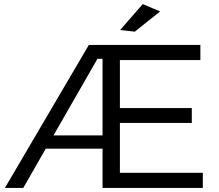

<svg xmlns="http://www.w3.org/2000/svg" viewBox="-20 -920 1070 940"><path d="M764 -864 679 -900 568 -773 640 -765ZM567 -74V-318H919V-391H567V-626H961V-700H415L4 0H94L204 -192H482V0H973V-74ZM242 -257 457 -632H482V-257Z"/></svg>

Font: Juman Normal
Style: Regular
Weight: 300
Designer: Bandar Raffah (Arabic) Julieta Ulanovsky (Latin)
Foundry: Caramella
Version: Version 5.022;PS 005.022;hotconv 1.0.88;makeotf.lib2.5.64775